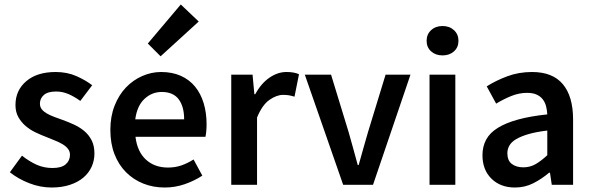

<svg xmlns="http://www.w3.org/2000/svg" viewBox="-20 -824 2640 856"><path d="M210 12Q159 12 109.5 -7.5Q60 -27 24 -56L78 -130Q111 -104 143.5 -89.5Q176 -75 214 -75Q254 -75 273 -91.5Q292 -108 292 -134Q292 -149 283 -160.5Q274 -172 259 -181Q244 -190 225 -197.5Q206 -205 187 -213Q163 -222 138 -234Q113 -246 93.5 -263Q74 -280 61.5 -302.5Q49 -325 49 -356Q49 -421 97 -462Q145 -503 228 -503Q279 -503 320 -485Q361 -467 391 -444L338 -374Q312 -393 285.5 -404.5Q259 -416 230 -416Q193 -416 175.5 -400.5Q158 -385 158 -362Q158 -347 166.5 -336.5Q175 -326 189 -318Q203 -310 221.5 -303Q240 -296 260 -289Q285 -280 310 -268.5Q335 -257 355.5 -240Q376 -223 388.5 -198.5Q401 -174 401 -140Q401 -108 388.5 -80.5Q376 -53 352 -32.5Q328 -12 292 0Q256 12 210 12Z M714 12Q663 12 619 -5.5Q575 -23 542 -56Q509 -89 490.5 -136.5Q472 -184 472 -245Q472 -305 491 -353Q510 -401 541.5 -434Q573 -467 614 -485Q655 -503 698 -503Q748 -503 786 -486Q824 -469 849.5 -438Q875 -407 888 -364Q901 -321 901 -270Q901 -253 899.5 -238Q898 -223 896 -214H584Q592 -148 630.5 -112.5Q669 -77 729 -77Q761 -77 788.5 -86.5Q816 -96 843 -113L882 -41Q847 -18 804 -3Q761 12 714 12ZM583 -292H801Q801 -349 776.5 -381.5Q752 -414 701 -414Q657 -414 624 -383Q591 -352 583 -292ZM696 -573 639 -630 786 -804 866 -728Z M1011 0V-491H1106L1114 -404H1118Q1144 -452 1181 -477.5Q1218 -503 1257 -503Q1292 -503 1313 -493L1293 -393Q1280 -397 1269 -399Q1258 -401 1242 -401Q1213 -401 1181 -378.5Q1149 -356 1126 -300V0Z M1510 0 1339 -491H1456L1534 -236Q1544 -200 1554.5 -163Q1565 -126 1575 -88H1579Q1590 -126 1600 -163Q1610 -200 1621 -236L1699 -491H1810L1643 0Z M1895 0V-491H2010V0ZM1953 -577Q1922 -577 1902 -595Q1882 -613 1882 -642Q1882 -671 1902 -689.5Q1922 -708 1953 -708Q1984 -708 2004 -689.5Q2024 -671 2024 -642Q2024 -613 2004 -595Q1984 -577 1953 -577Z M2276 12Q2211 12 2171 -27.5Q2131 -67 2131 -132Q2131 -171 2147.5 -201.5Q2164 -232 2199.5 -254Q2235 -276 2289.5 -291Q2344 -306 2420 -314Q2419 -333 2414.5 -350.5Q2410 -368 2399.5 -381.5Q2389 -395 2372 -402.5Q2355 -410 2330 -410Q2294 -410 2259.5 -396Q2225 -382 2192 -362L2150 -439Q2191 -465 2242 -484Q2293 -503 2352 -503Q2444 -503 2489.5 -448.5Q2535 -394 2535 -291V0H2440L2432 -54H2428Q2395 -26 2357.5 -7Q2320 12 2276 12ZM2313 -78Q2343 -78 2367.5 -92Q2392 -106 2420 -132V-242Q2370 -236 2336 -226Q2302 -216 2281 -203.5Q2260 -191 2251 -175Q2242 -159 2242 -141Q2242 -108 2262 -93Q2282 -78 2313 -78Z"/></svg>

Font: Processing Sans Pro Semibold
Style: Regular
Weight: 600
Designer: Paul D. Hunt
Foundry: Adobe Systems Incorporated
Version: Version 2.020;PS 2.000;hotconv 1.0.86;makeotf.lib2.5.63406